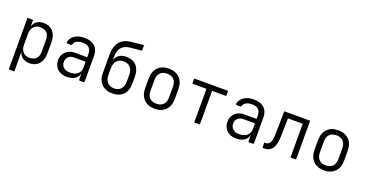

<svg xmlns="http://www.w3.org/2000/svg" viewBox="-38 -1559 4876 2557"><g transform="rotate(20 2400.0 -280.0)"><path d="M97 180V-550H176V-450Q186 -501 226 -530.5Q266 -560 327 -560Q409 -560 458.5 -505.5Q508 -451 508 -357V-194Q508 -100 459 -45Q410 10 327 10Q266 10 225.5 -20.5Q185 -51 176 -102H175L176 15V180ZM302 -59Q362 -59 395.5 -91.5Q429 -124 429 -194V-357Q429 -426 395.5 -458.5Q362 -491 302 -491Q244 -491 210 -454.5Q176 -418 176 -353V-197Q176 -132 210 -95.5Q244 -59 302 -59Z M856 10Q770 10 721 -37.5Q672 -85 672 -161Q672 -211 694.5 -248.5Q717 -286 757 -307.5Q797 -329 849 -329H1024V-375Q1024 -491 902 -491Q853 -491 821 -473.5Q789 -456 780 -426Q775 -410 761 -410H717Q709 -410 703.5 -415Q698 -420 700 -429Q712 -487 765 -523.5Q818 -560 902 -560Q999 -560 1051 -512Q1103 -464 1103 -377V-18Q1103 0 1085 0H1042Q1025 0 1025 -18V-103H1024Q1016 -51 971.5 -20.5Q927 10 856 10ZM876 -58Q944 -58 984 -91.5Q1024 -125 1024 -183V-266H856Q810 -266 781 -237.5Q752 -209 752 -164Q752 -116 785 -87Q818 -58 876 -58Z M1500 10Q1403 10 1347 -47Q1291 -104 1291 -204V-463Q1291 -579 1344 -644.5Q1397 -710 1500 -721L1680 -740V-661L1512 -644Q1437 -636 1397.5 -590Q1358 -544 1358 -463V-406Q1369 -456 1410 -484.5Q1451 -513 1514 -513Q1608 -513 1658.5 -456Q1709 -399 1709 -301V-204Q1709 -104 1653.5 -47Q1598 10 1500 10ZM1500 -61Q1561 -61 1595.5 -99Q1630 -137 1630 -204V-301Q1630 -367 1595.5 -405.5Q1561 -444 1500 -444Q1439 -444 1404.5 -405.5Q1370 -367 1370 -301V-204Q1370 -137 1405 -99Q1440 -61 1500 -61Z M2100 9Q2004 9 1947 -48Q1890 -105 1890 -206V-344Q1890 -445 1946.5 -502Q2003 -559 2100 -559Q2197 -559 2253.5 -502Q2310 -445 2310 -344V-206Q2310 -105 2253 -48Q2196 9 2100 9ZM2100 -62Q2161 -62 2196 -97Q2231 -132 2231 -199V-351Q2231 -418 2196 -453Q2161 -488 2100 -488Q2039 -488 2004 -453Q1969 -418 1969 -351V-199Q1969 -132 2004 -97Q2039 -62 2100 -62Z M2660 0V-477H2460V-550H2940V-477H2740V0Z M3256 10Q3170 10 3121 -37.5Q3072 -85 3072 -161Q3072 -211 3094.5 -248.5Q3117 -286 3157 -307.5Q3197 -329 3249 -329H3424V-375Q3424 -491 3302 -491Q3253 -491 3221 -473.5Q3189 -456 3180 -426Q3175 -410 3161 -410H3117Q3109 -410 3103.5 -415Q3098 -420 3100 -429Q3112 -487 3165 -523.5Q3218 -560 3302 -560Q3399 -560 3451 -512Q3503 -464 3503 -377V-18Q3503 0 3485 0H3442Q3425 0 3425 -18V-103H3424Q3416 -51 3371.5 -20.5Q3327 10 3256 10ZM3276 -58Q3344 -58 3384 -91.5Q3424 -125 3424 -183V-266H3256Q3210 -266 3181 -237.5Q3152 -209 3152 -164Q3152 -116 3185 -87Q3218 -58 3276 -58Z M3629 7V-68H3645Q3689 -68 3708.5 -103.5Q3728 -139 3730 -222L3736 -550H4103V0H4024V-478H3815L3809 -219Q3806 -102 3767.5 -47.5Q3729 7 3648 7Z M4500 9Q4404 9 4347 -48Q4290 -105 4290 -206V-344Q4290 -445 4346.5 -502Q4403 -559 4500 -559Q4597 -559 4653.5 -502Q4710 -445 4710 -344V-206Q4710 -105 4653 -48Q4596 9 4500 9ZM4500 -62Q4561 -62 4596 -97Q4631 -132 4631 -199V-351Q4631 -418 4596 -453Q4561 -488 4500 -488Q4439 -488 4404 -453Q4369 -418 4369 -351V-199Q4369 -132 4404 -97Q4439 -62 4500 -62Z"/></g></svg>

Font: Pitagon Sans Mono Light
Style: Regular
Weight: 300
Monospace: yes
Designer: Travis Tran
Foundry: Pitagon
Version: Version 1.001; ttfautohint (v1.8.4.7-5d5b);gftools[0.9.26]